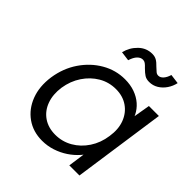

<svg xmlns="http://www.w3.org/2000/svg" viewBox="-199 -871 1020 1020"><g transform="rotate(45 311.0 -360.5)"><path d="M276 10Q208 10 158 -25.5Q108 -61 84.5 -122.5Q61 -184 72 -262Q84 -341 125.5 -402Q167 -463 227.5 -498Q288 -533 357 -533Q398 -533 431.5 -521Q465 -509 489.5 -487.5Q514 -466 528 -437.5Q542 -409 545 -376L524 -387L547 -522H622L547 0H471L489 -128L511 -141Q500 -111 476 -83.5Q452 -56 420.5 -35Q389 -14 352 -2Q315 10 276 10ZM303 -62Q355 -62 399.5 -87.5Q444 -113 474 -158.5Q504 -204 512 -262Q521 -320 504 -365Q487 -410 449.5 -436Q412 -462 360 -462Q307 -462 263 -436Q219 -410 189 -365Q159 -320 150 -262Q142 -205 158.5 -159.5Q175 -114 212.5 -88Q250 -62 303 -62ZM457 -613Q436 -613 422 -622Q408 -631 390 -649Q378 -662 369.5 -668Q361 -674 351 -674Q334 -674 320 -659.5Q306 -645 297 -616L244 -623Q255 -668 287.5 -699.5Q320 -731 364 -731Q383 -731 397 -723Q411 -715 428 -697Q441 -685 449 -678Q457 -671 468 -671Q483 -671 495.5 -685Q508 -699 515 -723L569 -716Q563 -688 547 -664.5Q531 -641 508 -627Q485 -613 457 -613Z"/></g></svg>

Font: Lexend Light
Style: Italic
Weight: 300
Italic angle: -8.13011°
Designer: Bonnie Shaver-Troup, Thomas Jockin
Foundry: Lexend
Version: Version 1.007